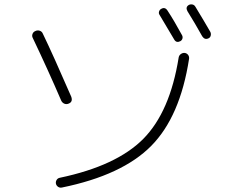

<svg xmlns="http://www.w3.org/2000/svg" viewBox="-20 -843 1040 883"><path d="M254.9 -25.4Q515.6 -80.1 638.7 -204.1Q761.7 -328.1 801.8 -579.1Q803.7 -588.9 812 -594.7Q820.3 -600.6 830.1 -599.6Q839.8 -597.7 845.2 -590.3Q850.6 -583 849.6 -573.2Q808.6 -306.6 675.3 -171.9Q542 -37.1 264.6 19.5Q254.9 21.5 247.1 16.1Q239.3 10.7 237.3 2Q235.4 -6.8 240.2 -15.1Q245.1 -23.4 254.9 -25.4ZM808.6 -653.3Q791 -644.5 781.2 -661.1Q753.9 -708 713.9 -774.4Q709 -781.2 711.4 -789.6Q713.9 -797.9 720.7 -801.8Q738.3 -812.5 750 -794.9Q780.3 -749 817.4 -680.7Q821.3 -672.9 818.8 -665Q816.4 -657.2 808.6 -653.3ZM848.6 -820.3Q856.4 -824.2 865.2 -822.3Q874 -820.3 878.9 -811.5Q919.9 -744.1 947.3 -696.3Q951.2 -688.5 949.2 -679.7Q947.3 -670.9 939.5 -667Q921.9 -658.2 910.2 -675.8Q877 -735.4 841.8 -792Q832 -810.5 848.6 -820.3ZM261.7 -379.9Q201.2 -520.5 130.9 -668Q126 -676.8 129.4 -686.5Q132.8 -696.3 142.6 -700.2Q152.3 -705.1 162.6 -701.7Q172.9 -698.2 176.8 -688.5Q223.6 -591.8 307.6 -398.4Q316.4 -374 294.9 -366.2Q285.2 -362.3 275.9 -366.2Q266.6 -370.1 261.7 -379.9Z"/></svg>

Font: Rounded-X Mgen+ 1mn light
Style: Regular
Weight: 200
Designer: [Source Han Sans]
Ryoko NISHIZUKA  (kana & ideographs); Paul D. Hunt (Latin, Greek & Cyrillic); Wenlong ZHANG  (bopomofo
Version: Version 1.059.20150602